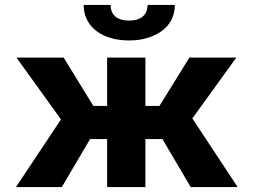

<svg xmlns="http://www.w3.org/2000/svg" viewBox="-20 -763 1039 783"><path d="M642.3 -196 757.8 0H949.2L764.4 -280L943.7 -528H752.3L630.2 -331H573V-528H416.8V-331H360.7L239.7 -528H47.2L228.7 -276L45 0H232L347.5 -196H416.8V0H573V-196ZM507 -679C459.2 -679 431.1 -700.4 431.1 -743H321.1C321.1 -721.7 325.3 -702.2 333.8 -684.5C359.4 -630.8 422 -598 507 -598C534.9 -598 560.3 -601.7 583.4 -609C644.3 -628.3 692.9 -670.2 692.9 -743H581.8C581.8 -701.6 553.9 -679 507 -679Z"/></svg>

Font: Asimov
Style: Wid
Weight: 500
Designer: Google
Version: Version 2.000980; 2014